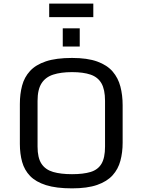

<svg xmlns="http://www.w3.org/2000/svg" viewBox="-20 -1040 795 1071"><path d="M381.8 10.7Q293.5 10.7 236.6 -7.3Q179.7 -25.4 147.9 -58.3Q116.2 -91.3 103.5 -136.7Q90.8 -182.1 90.8 -237.3V-459.5Q90.8 -515.6 103.3 -562.5Q115.7 -609.4 147.5 -644Q179.2 -678.7 236.1 -697.8Q293 -716.8 381.8 -716.8Q467.3 -716.8 522.5 -696.8Q577.6 -676.8 608.4 -640.9Q639.2 -605 651.6 -557.1Q664.1 -509.3 664.1 -453.1V-244.1Q664.1 -189.9 651.6 -143.3Q639.2 -96.7 608.2 -62.3Q577.1 -27.8 522 -8.5Q466.8 10.7 381.8 10.7ZM381.8 -68.4Q444.8 -68.4 485.6 -80.8Q526.4 -93.3 546.1 -126.5Q565.9 -159.7 565.9 -222.2V-477.5Q565.9 -540.5 545.9 -575.2Q525.9 -609.9 485.1 -623.8Q444.3 -637.7 381.8 -637.7Q319.8 -637.7 276.9 -623.8Q233.9 -609.9 211.7 -575.2Q189.5 -540.5 189.5 -477.5V-222.2Q189.5 -159.7 211.4 -126.5Q233.4 -93.3 276.4 -80.8Q319.3 -68.4 381.8 -68.4ZM330.1 -881.8H424.8V-780.3H330.1ZM254.4 -1020H500.5V-944.3H254.4Z"/></svg>

Font: Monda
Style: Regular
Weight: 400
Designer: Vernon Adams
Foundry: Vernon Adams
Version: Version 2.100; ttfautohint (v1.8.3)